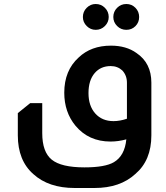

<svg xmlns="http://www.w3.org/2000/svg" viewBox="-20 -700 831 959"><path d="M458 -680Q485 -680 504 -661Q523 -642 523 -615Q523 -589 504 -570Q485 -551 458 -551Q432 -551 413 -570Q394 -589 394 -615Q394 -642 413 -661Q432 -680 458 -680ZM611 -680Q638 -680 656.5 -661Q675 -642 675 -615Q675 -588 656.5 -569.5Q638 -551 611 -551Q584 -551 565 -570Q546 -589 546 -615Q546 -642 565 -661Q584 -680 611 -680ZM611 -4Q571 7 532 7Q423 7 357 -72Q301 -140 301 -237Q301 -348 373 -413Q435 -472 534 -472Q611 -472 662 -435Q736 -385 736 -287V-24Q736 101 656 169Q580 239 452 239H353Q223 239 147 170Q69 102 69 -24V-135L131 -185H191V-35Q191 59 238.5 97.5Q286 136 402 136Q505 136 549 110Q603 78 611 -4ZM614 -287Q614 -323 591 -348Q567 -370 533 -370Q483 -370 453 -335Q422 -299 422 -235Q422 -171 456 -133Q490 -95 547 -95Q579 -95 614 -107Z"/></svg>

Font: Almarai Bold
Style: Regular
Weight: 700
Designer: Boutros International 2019
Foundry: Created by Boutros International 2019
Version: Version 1.10